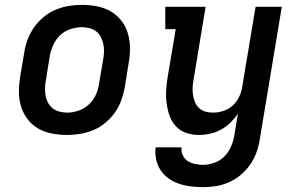

<svg xmlns="http://www.w3.org/2000/svg" viewBox="-20 -548 1240 791"><path d="M256 8Q224 8 193.5 2Q163 -4 137.5 -18.5Q112 -33 94 -56.5Q76 -80 67 -108.5Q58 -137 58 -168.5Q58 -200 63 -232L80 -332Q84 -359 94 -385.5Q104 -412 120.5 -435.5Q137 -459 160 -478Q183 -497 209.5 -508Q236 -519 263.5 -523.5Q291 -528 317 -528Q349 -528 379.5 -522Q410 -516 435.5 -501.5Q461 -487 479.5 -463.5Q498 -440 506.5 -411.5Q515 -383 515.5 -351.5Q516 -320 510 -288L494 -188Q489 -161 479.5 -134.5Q470 -108 453.5 -84.5Q437 -61 414 -42Q391 -23 364.5 -12Q338 -1 310 3.5Q282 8 256 8ZM257 -84Q280 -84 303.5 -92Q327 -100 345.5 -117Q364 -134 374.5 -157Q385 -180 388 -203L405 -303Q408 -319 408.5 -335.5Q409 -352 405.5 -367.5Q402 -383 395 -396.5Q388 -410 376 -419Q364 -428 348.5 -432Q333 -436 317 -436Q294 -436 270 -428Q246 -420 228 -403Q210 -386 199.5 -363Q189 -340 185 -317L169 -217Q166 -201 165.5 -184.5Q165 -168 168 -152.5Q171 -137 178.5 -123.5Q186 -110 198 -101Q210 -92 225.5 -88Q241 -84 257 -84ZM818 223Q792 223 766.5 220Q741 217 717.5 209Q694 201 674.5 187Q655 173 642 153.5Q629 134 623.5 109.5Q618 85 621 59H728Q726 76 733 91.5Q740 107 753.5 115.5Q767 124 783.5 127.5Q800 131 817 131Q840 131 863.5 122.5Q887 114 904 97Q921 80 931 57.5Q941 35 945 12L960 -79Q946 -59 928.5 -42Q911 -25 889.5 -13.5Q868 -2 845 3Q822 8 800 8Q772 8 747 -0.5Q722 -9 704.5 -28Q687 -47 678.5 -71.5Q670 -96 666.5 -122.5Q663 -149 664.5 -176.5Q666 -204 671 -232L704 -428H661V-520H827L777 -217Q774 -201 773.5 -185Q773 -169 775.5 -154Q778 -139 784 -125.5Q790 -112 801 -102Q812 -92 827 -88Q842 -84 858 -84Q879 -84 900.5 -91Q922 -98 939 -113.5Q956 -129 965.5 -149.5Q975 -170 978 -191L1033 -520H1141L1050 27Q1046 54 1036.5 80Q1027 106 1011 129.5Q995 153 972.5 172Q950 191 924 202.5Q898 214 871 218.5Q844 223 818 223Z"/></svg>

Font: Iosevka Etoile Semibold
Style: Italic
Weight: 600
Italic angle: -9°
Designer: Belleve Invis
Foundry: Belleve Invis
Version: Version 22.1.2; ttfautohint (v1.8.4)